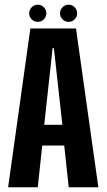

<svg xmlns="http://www.w3.org/2000/svg" viewBox="-20 -796 454 816"><path d="M14.5 0 109 -675H303L398 0H272L253 -177.5H159.5L140.5 0ZM168 -265.5H245L209 -591.5H203.5ZM140.5 -703Q125.5 -703 114.8 -713.8Q104 -724.5 104 -739.5Q104 -754.5 114.8 -765.2Q125.5 -776 140.5 -776Q155.5 -776 166.2 -765.2Q177 -754.5 177 -739.5Q177 -724.5 166.2 -713.8Q155.5 -703 140.5 -703ZM271.5 -703Q256.5 -703 245.8 -713.8Q235 -724.5 235 -739.5Q235 -754.5 245.8 -765.2Q256.5 -776 271.5 -776Q286.5 -776 297.2 -765.2Q308 -754.5 308 -739.5Q308 -724.5 297.2 -713.8Q286.5 -703 271.5 -703Z"/></svg>

Font: Anybody Condensed SemiBold
Style: Regular
Weight: 600
Width: 3
Designer: Tyler Finck
Foundry: Etcetera Type Company
Version: Version 1.010; ttfautohint (v1.8.3) -l 8 -r 50 -G 200 -x 14 